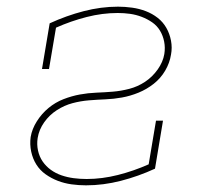

<svg xmlns="http://www.w3.org/2000/svg" viewBox="-20 -548 640 576"><path d="M238 8Q216 8 194.5 5Q173 2 153.5 -5.5Q134 -13 117 -25Q100 -37 89 -54.5Q78 -72 73.5 -93.5Q69 -115 72 -137Q76 -161 90.5 -184Q105 -207 125.5 -224Q146 -241 170.5 -250.5Q195 -260 219.5 -264.5Q244 -269 269 -270Q294 -271 318.5 -273Q343 -275 368 -281.5Q393 -288 415 -302.5Q437 -317 453 -339.5Q469 -362 473 -386Q476 -405 472.5 -423Q469 -441 460 -456Q451 -471 436.5 -481Q422 -491 405 -497.5Q388 -504 370 -506.5Q352 -509 333 -509Q287 -509 240 -497Q193 -485 148 -465L127 -341H106L129 -478Q179 -501 231 -514.5Q283 -528 334 -528Q355 -528 376.5 -525Q398 -522 417.5 -514.5Q437 -507 453 -494.5Q469 -482 479 -464.5Q489 -447 493 -426Q497 -405 493 -384Q489 -359 475.5 -336Q462 -313 441 -296.5Q420 -280 395.5 -270Q371 -260 346 -255.5Q321 -251 296.5 -250Q272 -249 247 -247Q222 -245 197.5 -238.5Q173 -232 150.5 -217.5Q128 -203 112.5 -181Q97 -159 93 -134Q90 -115 94 -96.5Q98 -78 108 -63.5Q118 -49 132.5 -38.5Q147 -28 164.5 -22Q182 -16 201 -13.5Q220 -11 240 -11Q286 -11 333.5 -23Q381 -35 426 -55L448 -186H469L445 -42Q395 -19 342.5 -5.5Q290 8 238 8Z"/></svg>

Font: Iosevka Etoile Thin
Style: Italic
Weight: 100
Italic angle: -9°
Designer: Belleve Invis
Foundry: Belleve Invis
Version: Version 22.1.2; ttfautohint (v1.8.4)